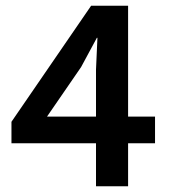

<svg xmlns="http://www.w3.org/2000/svg" viewBox="-20 -650 591 670"><path d="M298 -630H427V-243H521V-150H427V0H315V-150H20V-225ZM263 -416 144 -243H315V-407L320 -518H318Z"/></svg>

Font: Mukta Vaani SemiBold
Style: Regular
Weight: 600
Designer: Noopur Datye, Girish Dalvi, Yashodeep Gholap, Pallavi Karambelkar
Foundry: Ek Type
Version: Version 2.538;PS 1.000;hotconv 16.6.51;makeotf.lib2.5.65220;